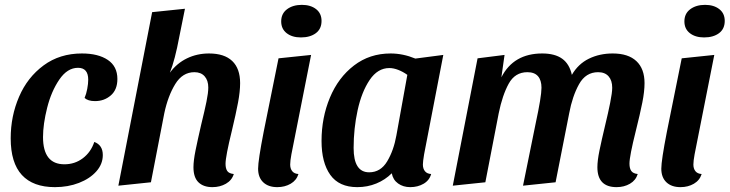

<svg xmlns="http://www.w3.org/2000/svg" viewBox="-20 -750 3002 790"><path d="M463 -425Q463 -381 436 -357.5Q409 -334 371 -334Q342 -334 328 -347Q335 -363 339 -384.5Q343 -406 343 -422Q343 -471 301 -471Q257 -471 224 -422.5Q191 -374 174 -306.5Q157 -239 157 -186Q157 -74 245 -74Q288 -74 321 -99Q354 -124 368 -166Q403 -153 403 -112Q403 -75 376.5 -45Q350 -15 305 2.5Q260 20 206 20Q116 20 70 -30Q24 -80 24 -181Q24 -272 58.5 -352Q93 -432 159.5 -481Q226 -530 317 -530Q384 -530 423.5 -503.5Q463 -477 463 -425Z M679 -451Q708 -490 749.5 -510Q791 -530 840 -530Q903 -530 935.5 -499Q968 -468 968 -408Q968 -374 959.5 -328.5Q951 -283 934 -212Q908 -106 908 -76Q908 -57 915 -46.5Q922 -36 942 -34Q934 -8 909.5 6Q885 20 854 20Q817 20 796.5 0Q776 -20 776 -62Q776 -89 784.5 -131Q793 -173 808 -238Q822 -295 829.5 -331.5Q837 -368 837 -390Q837 -419 822 -436Q807 -453 780 -453Q731 -453 701 -404Q671 -355 656 -284L601 0L467 14L606 -700L741 -714L718 -600Q700 -503 679 -451Z M1303 -664Q1303 -631 1279.5 -613.5Q1256 -596 1218 -596Q1182 -596 1159.5 -613.5Q1137 -631 1137 -662Q1137 -694 1161 -712Q1185 -730 1222 -730Q1258 -730 1280.5 -712.5Q1303 -695 1303 -664ZM1174 -73Q1174 -56 1182.5 -45.5Q1191 -35 1208 -34Q1200 -8 1176 6Q1152 20 1121 20Q1084 20 1063 0Q1042 -20 1042 -56Q1042 -90 1065 -208L1126 -510L1260 -524L1179 -115Q1174 -88 1174 -73Z M1720 -73Q1720 -56 1728.5 -45.5Q1737 -35 1754 -34Q1747 -8 1723 6Q1699 20 1668 20Q1639 20 1618 5Q1597 -10 1592 -37Q1565 -10 1528.5 5Q1492 20 1450 20Q1375 20 1339 -30.5Q1303 -81 1303 -170Q1303 -266 1337.5 -348.5Q1372 -431 1436.5 -480.5Q1501 -530 1587 -530Q1638 -530 1689 -509L1804 -524L1725 -115Q1720 -85 1720 -73ZM1582 -470Q1534 -470 1501 -421Q1468 -372 1451.5 -296.5Q1435 -221 1435 -141Q1435 -41 1499 -41Q1546 -41 1573 -86Q1600 -131 1611 -193L1656 -442Q1638 -455 1618.5 -462.5Q1599 -470 1582 -470Z M2211 -530Q2263 -530 2293 -508.5Q2323 -487 2333 -442Q2359 -487 2403 -508.5Q2447 -530 2501 -530Q2565 -530 2598.5 -498.5Q2632 -467 2632 -408Q2632 -374 2623 -328.5Q2614 -283 2596 -211Q2570 -107 2570 -77Q2570 -57 2577.5 -46.5Q2585 -36 2604 -34Q2596 -8 2572 6Q2548 20 2517 20Q2438 20 2438 -62Q2438 -89 2446.5 -130.5Q2455 -172 2471 -239Q2482 -284 2490.5 -326.5Q2499 -369 2499 -389Q2499 -419 2484 -436Q2469 -453 2441 -453Q2390 -453 2362.5 -403.5Q2335 -354 2322 -284L2266 0L2132 14L2184 -242Q2208 -353 2208 -389Q2208 -420 2193.5 -436.5Q2179 -453 2150 -453Q2099 -453 2073 -405.5Q2047 -358 2032 -284L1977 0L1843 14L1945 -510L2056 -524L2043 -432Q2093 -530 2211 -530Z M2962 -664Q2962 -631 2938.5 -613.5Q2915 -596 2877 -596Q2841 -596 2818.5 -613.5Q2796 -631 2796 -662Q2796 -694 2820 -712Q2844 -730 2881 -730Q2917 -730 2939.5 -712.5Q2962 -695 2962 -664ZM2833 -73Q2833 -56 2841.5 -45.5Q2850 -35 2867 -34Q2859 -8 2835 6Q2811 20 2780 20Q2743 20 2722 0Q2701 -20 2701 -56Q2701 -90 2724 -208L2785 -510L2919 -524L2838 -115Q2833 -88 2833 -73Z"/></svg>

Font: Sansita Medium Italic
Style: Regular
Weight: 500
Italic angle: -11°
Designer: Pablo Cosgaya
Foundry: Omnibus-Type
Version: Version 1.006